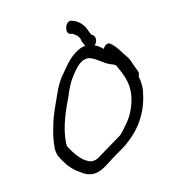

<svg xmlns="http://www.w3.org/2000/svg" viewBox="-146 -927 915 1029"><g transform="rotate(-20 311.5 -412.0)"><path d="M83 -118V-117C97 -89 119 -59 144 -41C162 -23 187 -5 221 -5C254 -5 286 -23 311 -36C327 -46 404 -81 422 -91C504 -138 573 -207 607 -319C619 -354 619 -383 616 -413C622 -422 625 -433 622 -442L618 -456C616 -463 613 -475 609 -489C604 -518 595 -533 583 -552C572 -575 557 -605 541 -622L534 -629C522 -643 501 -632 491 -616C482 -626 471 -639 457 -647C438 -657 416 -670 385 -664C328 -654 283 -608 244 -568C212 -538 193 -509 171 -469C149 -429 119 -382 99 -330C82 -289 68 -248 61 -203C57 -163 72 -141 83 -118ZM128 -210C142 -301 190 -381 230 -449V-450C239 -467 247 -481 255 -493L256 -494C270 -517 287 -535 307 -556C334 -582 362 -605 398 -597C435 -584 458 -547 496 -527V-526C503 -525 518 -516 524 -508C527 -496 533 -480 538 -465C550 -424 559 -380 542 -324C523 -264 493 -221 456 -188C447 -178 423 -156 413 -150C397 -142 319 -104 302 -96C277 -84 258 -71 236 -71C214 -71 199 -84 185 -97C164 -117 144 -153 129 -188C127 -192 127 -200 128 -210ZM358 -750H359C361 -750 364 -747 370 -742C381 -733 391 -720 393 -704L392 -703C396 -689 401 -648 426 -645C431 -644 440 -642 452 -651C479 -672 471 -705 454 -710C452 -717 449 -726 446 -736C439 -772 415 -801 387 -814H386L378 -818H377C344 -826 322 -763 349 -753Z"/></g></svg>

Font: Stray Cat
Style: ExBdCnObl
Weight: 800
Version: Version 1.0